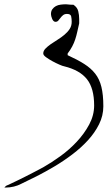

<svg xmlns="http://www.w3.org/2000/svg" viewBox="-182 -755 509 877"><path d="M-154.3 93.8Q-147.5 90.8 -133.8 84.5Q-120.1 78.1 -103 69.8Q-85.9 61.5 -67.4 52.2Q-48.8 43 -32.2 34.2Q-15.6 25.4 -2.4 18.6Q10.7 11.7 17.6 7.8Q53.7 -12.7 94.2 -42Q134.8 -71.3 168.9 -107.9Q203.1 -144.5 225.6 -186.5Q248 -228.5 248 -273.4Q248 -351.6 215.3 -393.1Q182.6 -434.6 111.3 -452.1Q104.5 -453.1 88.9 -460Q73.2 -466.8 57.1 -475.6Q41 -484.4 28.3 -493.7Q15.6 -502.9 15.6 -510.7Q15.6 -522.5 25.4 -532.7Q35.2 -543 49.8 -553.2Q64.5 -563.5 81.1 -573.7Q97.7 -584 112.3 -596.2Q127 -608.4 136.2 -622.6Q145.5 -636.7 145.5 -655.3Q145.5 -668.9 143.1 -680.2Q140.6 -691.4 124 -691.4Q113.3 -691.4 106.4 -686Q99.6 -680.7 94.2 -673.3Q88.9 -666 84 -660.6Q79.1 -655.3 71.3 -655.3Q66.4 -655.3 62.5 -659.2Q58.6 -663.1 56.2 -668.9Q53.7 -674.8 52.2 -680.7Q50.8 -686.5 50.8 -690.4Q50.8 -704.1 57.1 -712.9Q63.5 -721.7 73.2 -727.1Q83 -732.4 95.7 -733.9Q108.4 -735.4 119.1 -735.4Q121.1 -735.4 126 -734.9Q130.9 -734.4 136.2 -733.9Q141.6 -733.4 146.5 -733.4Q151.4 -733.4 153.3 -733.4Q170.9 -721.7 175.3 -704.1Q179.7 -686.5 179.7 -668Q179.7 -664.1 179.7 -656.2Q179.7 -648.4 179.7 -648.4Q174.8 -627 170.9 -609.4Q167 -591.8 161.6 -575.2Q156.2 -558.6 147.9 -543Q139.6 -527.3 127 -510.7Q127 -510.7 127 -509.8V-506.8Q127 -505.9 127 -504.9Q127 -503.9 127 -502.9Q171.9 -482.4 202.6 -462.9Q233.4 -443.4 252.9 -418.5Q272.5 -393.6 281.2 -357.9Q290 -322.3 290 -269.5Q290 -226.6 270.5 -187.5Q251 -148.4 219.7 -114.3Q188.5 -80.1 148.4 -49.8Q108.4 -19.5 66.4 5.4Q24.4 30.3 -15.1 50.3Q-54.7 70.3 -85.9 85Q-100.6 92.8 -118.7 97.2Q-136.7 101.6 -154.3 101.6H-162.1Z"/></svg>

Font: Zeyada
Style: Regular
Weight: 400
Version: Version 1.002 2010